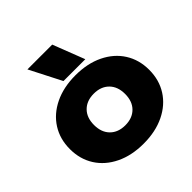

<svg xmlns="http://www.w3.org/2000/svg" viewBox="-186 -847 1013 1013"><g transform="rotate(-45 321.0 -340.5)"><path d="M164 -696H349L418 -518H255ZM25 -240Q25 -315 61.5 -372.5Q98 -430 165 -462.5Q232 -495 321 -495Q410 -495 477 -462.5Q544 -430 580.5 -372.5Q617 -315 617 -240Q617 -165 580.5 -107.5Q544 -50 477 -17.5Q410 15 321 15Q232 15 165 -17.5Q98 -50 61.5 -107.5Q25 -165 25 -240ZM437 -240Q437 -295 405.5 -326.5Q374 -358 321 -358Q268 -358 236.5 -326.5Q205 -295 205 -240Q205 -185 236.5 -153.5Q268 -122 321 -122Q374 -122 405.5 -153.5Q437 -185 437 -240Z"/></g></svg>

Font: Prompt
Style: Bold
Weight: 700
Designer: Katatrad Team
Foundry: CadsonDemak
Version: Version 1.000